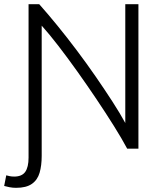

<svg xmlns="http://www.w3.org/2000/svg" viewBox="-46 -713 775 921"><path d="M31 188Q15 188 -0.5 185Q-16 182 -26 179L-16 128Q-9 130 0.5 132Q10 134 22 134Q59 134 75 111.5Q91 89 91 43V-693H142Q183 -647 229.5 -590Q276 -533 323 -470.5Q370 -408 413.5 -345Q457 -282 493.5 -225.5Q530 -169 555 -123V-693H618V0H564Q539 -47 500.5 -108.5Q462 -170 417 -237Q372 -304 325 -370Q278 -436 234 -493Q190 -550 154 -590V35Q154 81 144 115.5Q134 150 107 169Q80 188 31 188Z"/></svg>

Font: Ubuntu Sans Light
Style: Regular
Weight: 300
Designer: Dalton Maag Ltd
Foundry: Dalton Maag Ltd
Version: Version 1.006; ttfautohint (v1.8.4.7-5d5b)